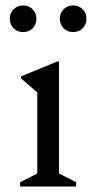

<svg xmlns="http://www.w3.org/2000/svg" viewBox="-20 -686 353 706"><path d="M54 0V-16L117 -48V-346L57 -398V-405L191 -460H197V-48L260 -16V0ZM65 -568Q44 -568 30 -582Q16 -596 16 -617Q16 -638 30 -652Q44 -666 65 -666Q86 -666 100 -652Q114 -638 114 -617Q114 -596 100 -582Q86 -568 65 -568ZM249 -568Q228 -568 214 -582Q200 -596 200 -617Q200 -638 214 -652Q228 -666 249 -666Q270 -666 284 -652Q298 -638 298 -617Q298 -596 284 -582Q270 -568 249 -568Z"/></svg>

Font: Spectral
Style: Regular
Weight: 400
Designer: Jean-Baptiste Levee
Foundry: Production Type
Version: Version 2.001